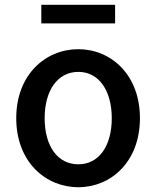

<svg xmlns="http://www.w3.org/2000/svg" viewBox="-20 -770 655 804"><path d="M308 14C444 14 566 -92 566 -275C566 -458 444 -564 308 -564C171 -564 48 -458 48 -275C48 -92 171 14 308 14ZM308 -82C221 -82 167 -158 167 -275C167 -391 221 -469 308 -469C394 -469 448 -391 448 -275C448 -158 394 -82 308 -82ZM153 -672H462V-750H153Z"/></svg>

Font: Noto Sans CJK HK Medium
Style: Regular
Weight: 500
Designer: Ryoko NISHIZUKA 西塚涼子 (kana, bopomofo & ideographs); Paul D. Hunt (Latin, Greek & Cyrillic); Sandoll Communications 산돌커뮤니
Foundry: Adobe
Version: Version 2.004;hotconv 1.0.118;makeotfexe 2.5.65603